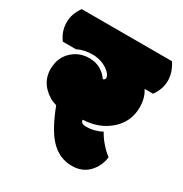

<svg xmlns="http://www.w3.org/2000/svg" viewBox="-191 -771 865 906"><g transform="rotate(30 241.0 -318.0)"><path d="M324.2 14.2Q380.4 14.2 414.8 -21.5Q449.2 -57.1 455.1 -107.9Q433.1 -124 411.4 -148.9Q389.6 -173.8 374.5 -201.2Q359.4 -191.9 336.7 -185.8Q314 -179.7 291.5 -179.7Q260.7 -179.7 260.7 -200.2Q348.1 -203.6 406.5 -255.1Q464.8 -306.6 464.8 -384.8Q464.8 -436.5 440.9 -472.2H486.8Q517.1 -514.2 517.1 -559.6Q517.1 -605 487.8 -649.9H-4.9Q-20.5 -625.5 -27.6 -605.2Q-34.7 -585 -34.7 -560.1Q-34.7 -513.7 -4.9 -472.2H66.4Q103.5 -490.2 147.2 -490.2Q190.9 -490.2 226.6 -467.8Q241.2 -458.5 250 -447.3Q258.8 -436 258.8 -426.3Q258.8 -416.5 247.1 -413.1Q231.4 -437.5 205.1 -452.6Q178.7 -467.8 144 -467.8Q91.3 -467.8 53.7 -434.6Q9.8 -396.5 9.8 -331.1Q9.8 -277.3 47.4 -238.8Q78.1 -207.5 118.2 -196.8Q159.2 -89.8 202.6 -42Q253.4 14.2 324.2 14.2Z"/></g></svg>

Font: Friends & Family
Style: Regular
Weight: 400
Designer: Sarang Kulkarni, Maithili Shingre, Noopur Datye
Foundry: Ek Type
Version: Version 1.000;hotconv 1.0.117;makeotfexe 2.5.65602